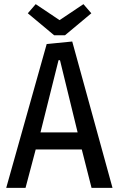

<svg xmlns="http://www.w3.org/2000/svg" viewBox="-20 -905 574 925"><path d="M328 -705 522 0H421L374 -185H152L103 0H10L205 -693ZM262 -615 175 -267H354L269 -615ZM382 -885 420 -841 293 -735H241L114 -841L152 -885L267 -808Z"/></svg>

Font: Magra
Style: Regular
Weight: 400
Designer: Viviana Monsalve
Foundry: Viviana Monsalve
Version: Version 1.001